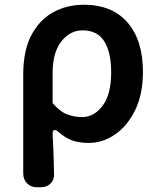

<svg xmlns="http://www.w3.org/2000/svg" viewBox="-20 -589 672 810"><path d="M136 201Q110 201 94 184.5Q78 168 78 142V-274Q78 -375 112 -440Q146 -505 204 -537Q262 -569 334 -569Q453 -569 518 -494Q583 -419 583 -286Q583 -191 550 -124Q517 -57 465 -21.5Q413 14 354 14Q314 14 284.5 3.5Q255 -7 225 -34Q202 -51 202 -24Q204 15 205 39.5Q206 64 206.5 86Q207 108 208 142Q210 168 194 184.5Q178 201 152 201ZM326 -95Q377 -95 413 -143Q449 -191 449 -284Q449 -368 420 -414.5Q391 -461 328 -461Q276 -461 239 -414.5Q202 -368 202 -281V-154Q234 -117 264.5 -106Q295 -95 326 -95Z"/></svg>

Font: Chiron GoRound TC SB
Style: Regular
Weight: 500
Designer: Ryoko NISHIZUKA 西塚涼子 (kana, bopomofo & ideographs); Paul D. Hunt (Latin, Greek & Cyrillic); Sandoll Communications 산돌커뮤니
Foundry: Adobe
Version: Version 1.000;hotconv 1.1.1;makeotfexe 2.6.0